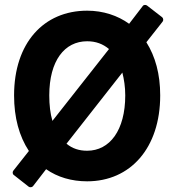

<svg xmlns="http://www.w3.org/2000/svg" viewBox="-20 -723 714 791"><path d="M484 -424C491 -397 496 -365 496 -330C496 -186 432 -102 339 -102C306 -102 278 -111 254 -131ZM196 -225C187 -255 183 -291 183 -330C183 -473 246 -553 339 -553C375 -553 404 -542 429 -521ZM650 -634C654 -639 653 -648 648 -652L586 -700C581 -704 572 -704 568 -698L512 -625C465 -659 405 -679 339 -679C160 -679 38 -546 38 -330C38 -238 59 -162 99 -101L35 -20C31 -15 31 -6 37 -2L98 46C103 50 112 49 116 44L170 -26C217 7 275 24 339 24C517 24 640 -113 640 -330C640 -418 620 -490 583 -549Z"/></svg>

Font: Falling Sky
Style: Bd
Weight: 700
Designer: Paul D. Hunt
Foundry: Adobe Systems Incorporated
Version: Version 1.02